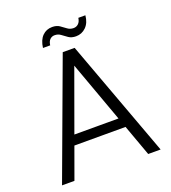

<svg xmlns="http://www.w3.org/2000/svg" viewBox="-152 -964 956 1076"><g transform="rotate(-20 326.0 -426.5)"><path d="M32 0 291 -700H362L620 0H546L326 -607L106 0ZM152 -186 173 -244H479L500 -186ZM392 -758Q366 -758 348.5 -770Q331 -782 316 -793.5Q301 -805 280 -805Q264 -805 252.5 -794Q241 -783 238 -760H195Q201 -806 224.5 -829.5Q248 -853 283 -853Q309 -853 326 -841.5Q343 -830 358.5 -818Q374 -806 395 -806Q412 -806 424 -817.5Q436 -829 439 -851H481Q477 -807 452 -782.5Q427 -758 392 -758Z"/></g></svg>

Font: DM Sans 24pt Light
Style: Regular
Weight: 300
Designer: Colophon Foundry, Jonny Pinhorn
Foundry: Colophon Foundry
Version: Version 4.004;gftools[0.9.30]